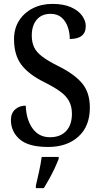

<svg xmlns="http://www.w3.org/2000/svg" viewBox="-20 -744 519 985"><path d="M227 10Q126 10 81 -29.5Q36 -69 36 -128Q36 -163 57.5 -182.5Q79 -202 112 -202Q115 -129 147.5 -84.5Q180 -40 236 -40Q290 -40 319.5 -72Q349 -104 349 -160Q349 -199 333.5 -226.5Q318 -254 287 -276Q256 -298 208 -322Q127 -362 89.5 -412Q52 -462 52 -543Q52 -598 78 -638.5Q104 -679 148.5 -701.5Q193 -724 249 -724Q305 -724 343 -707.5Q381 -691 400.5 -664.5Q420 -638 420 -610Q420 -544 338 -544Q338 -576 327.5 -606Q317 -636 295.5 -654.5Q274 -673 239 -673Q194 -673 168.5 -643Q143 -613 143 -562Q143 -527 155 -501.5Q167 -476 197 -453.5Q227 -431 279 -405Q360 -365 400.5 -317.5Q441 -270 441 -192Q441 -96 382 -43Q323 10 227 10ZM164 208Q172 175 180.5 136Q189 97 194 61H281V71Q273 92 260.5 119Q248 146 233 173Q218 200 205 221H164Z"/></svg>

Font: Noto Serif Tamil Condensed Medium
Style: Italic
Weight: 500
Width: 3
Italic angle: -12°
Designer: Indian Type Foundry, Tom Grace, and the Monotype Design Team
Foundry: Monotype Imaging Inc.
Version: Version 2.003; ttfautohint (v1.8.4.7-5d5b)